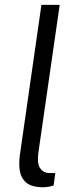

<svg xmlns="http://www.w3.org/2000/svg" viewBox="-20 -763 328 788"><path d="M158 5.5Q110.5 5.5 88.2 -13.2Q66 -32 61.2 -62.8Q56.5 -93.5 62 -130L150 -743H225L137.5 -136.5Q131.5 -94 143.8 -74.2Q156 -54.5 180.5 -53L207 -52.5L200 -1.5Q176 5.5 158 5.5Z"/></svg>

Font: Public Sans Light
Style: Italic
Weight: 300
Italic angle: -8°
Designer: The Public Sans project authors (U.S. Web Design System). Libre Franklin designed by Pablo Impallari and Rodrigo Fuenzal
Version: Version 1.007; ttfautohint (v1.8.1) -l 8 -r 50 -G 200 -x 14 